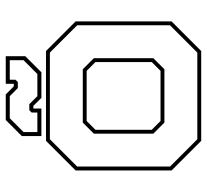

<svg xmlns="http://www.w3.org/2000/svg" viewBox="-46 -674 720 668"><g transform="rotate(-90 314.0 -340.0)"><path d="M158 0 55 -103V-437L158 -540H470.5L573.5 -437V-103L470.5 0ZM163.5 -13.5H465L560 -108.5V-431.5L465 -526.5H163.5L68.5 -431.5V-108.5ZM221.5 -128 183 -166.5V-373.5L221.5 -412H407L445.5 -373.5V-166.5L407 -128ZM227 -141.5H401.5L432 -172V-368L401.5 -398.5H227L196.5 -368V-172ZM174.5 -556V-624L230.5 -680H319.5L347.5 -652H356.5V-680H452.5V-612L396.5 -556H307.5L279.5 -584H270.5V-556ZM188.5 -570H256.5V-590L264.5 -598H285.5L313.5 -570H390.5L438.5 -618V-666H370.5V-646L362.5 -638H341.5L313.5 -666H236.5L188.5 -618Z"/></g></svg>

Font: Tourney Thin
Style: Regular
Weight: 100
Designer: Tyler Finck
Foundry: Etcetera Type Co
Version: Version 1.015